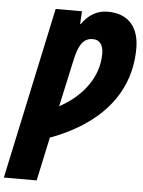

<svg xmlns="http://www.w3.org/2000/svg" viewBox="-109 -772 792 1061"><g transform="rotate(5 286.5 -241.5)"><path d="M-47 240H135L187 -2C443 -96 620 -271 620 -535C620 -652 560 -723 446 -723C380 -723 336 -689 302 -642H299L303 -713H157ZM223 -179 281 -444C298 -519 320 -565 377 -565C415 -565 435 -537 435 -489C435 -358 350 -248 223 -179Z"/></g></svg>

Font: Noto Sans UI SemiCondensed Black
Style: Italic
Weight: 900
Width: 4
Italic angle: -372°
Designer: Monotype Design Team
Foundry: Monotype Imaging Inc.
Version: Version 1.901